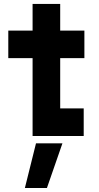

<svg xmlns="http://www.w3.org/2000/svg" viewBox="-20 -697 508 984"><path d="M147 0V-399H22.5V-540H147V-677H288.5V-540H412.5V-399H288.5V-141.5H409V0ZM218 -71.5H347V-71H218V-471H349.5V-470.5H218V-614.5V-471H86V-471.5H218ZM107.5 266.5 164.5 37.5H300L220.5 266.5ZM179 213.5H178.5L212.5 103.5H213Z"/></svg>

Font: Tourney Thin Black
Style: Regular
Weight: 900
Version: Version 1.015